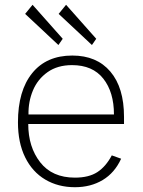

<svg xmlns="http://www.w3.org/2000/svg" viewBox="-20 -772 598 802"><path d="M293 -30Q351 -30 386.5 -53Q422 -76 447 -123L486 -109Q459 -50 409 -20Q359 10 293 10Q223 10 169 -22Q115 -54 85 -115Q55 -176 55 -261Q55 -393 114.5 -466.5Q174 -540 282 -540Q384 -540 441 -473Q498 -406 498 -284V-254H98Q98 -158 148 -94Q198 -30 293 -30ZM456 -294Q456 -387 411.5 -443.5Q367 -500 281 -500Q220 -500 178.5 -470.5Q137 -441 117.5 -394Q98 -347 99 -294ZM242 -610 224 -584 85 -714 116 -752ZM382 -610 364 -584 225 -714 256 -752Z"/></svg>

Font: Morrison Thin
Style: Regular
Weight: 100
Designer: Pablo Impallari, Rodrigo Fuenzalida (Modified by Dan O. Williams)
Version: Version 0.03;June 6, 2019;FontCreator 11.5.0.2425 64-bit; tt